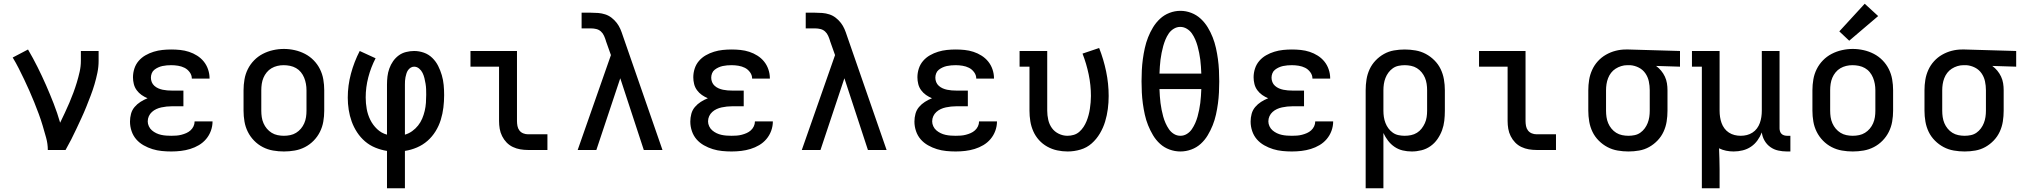

<svg xmlns="http://www.w3.org/2000/svg" viewBox="-20 -803 10840 1028"><path d="M236 0Q236 -33 227 -65.5Q218 -98 208.5 -130Q199 -162 187.5 -193Q176 -224 163.5 -255Q151 -286 137.5 -316.5Q124 -347 109.5 -377.5Q95 -408 80 -437.5Q65 -467 48 -495L130 -538Q157 -492 181 -444Q205 -396 226.5 -347Q248 -298 267.5 -248Q287 -198 302 -146Q315 -173 327.5 -199.5Q340 -226 351.5 -253Q363 -280 373 -307Q383 -334 391.5 -362Q400 -390 406.5 -419Q413 -448 413 -477V-530H508V-477Q508 -445 501.5 -413.5Q495 -382 486 -351.5Q477 -321 465.5 -291Q454 -261 442 -231Q430 -201 416.5 -172Q403 -143 389.5 -114Q376 -85 361.5 -56.5Q347 -28 331 0Z M897 8Q872 8 846.5 5.5Q821 3 796.5 -4.5Q772 -12 749 -25Q726 -38 709.5 -57Q693 -76 684.5 -101Q676 -126 676 -152Q676 -173 681.5 -193.5Q687 -214 700.5 -230Q714 -246 732 -257.5Q750 -269 770 -277Q753 -284 738 -294.5Q723 -305 712 -320Q701 -335 696.5 -353Q692 -371 692 -389Q692 -413 699.5 -436Q707 -459 722.5 -477Q738 -495 759 -507Q780 -519 803 -526Q826 -533 849.5 -535.5Q873 -538 897 -538Q921 -538 945 -535.5Q969 -533 992 -525.5Q1015 -518 1035.5 -505Q1056 -492 1071 -473.5Q1086 -455 1094 -431.5Q1102 -408 1102 -384Q1102 -384 1102 -383.5Q1102 -383 1102 -382H1007Q1007 -382 1007 -382.5Q1007 -383 1007 -383Q1007 -401 995.5 -416.5Q984 -432 968 -440Q952 -448 933.5 -451Q915 -454 897 -454Q885 -454 873 -453Q861 -452 849.5 -449.5Q838 -447 827 -442Q816 -437 806.5 -429.5Q797 -422 792.5 -410.5Q788 -399 788 -387Q788 -375 792.5 -363.5Q797 -352 806.5 -343.5Q816 -335 827.5 -330Q839 -325 851 -322.5Q863 -320 875.5 -319Q888 -318 900 -318H962V-234H900Q886 -234 872 -232.5Q858 -231 844 -228Q830 -225 817 -219Q804 -213 793.5 -203.5Q783 -194 777 -181Q771 -168 771 -153Q771 -140 777 -127Q783 -114 793.5 -105Q804 -96 816.5 -90Q829 -84 842.5 -81Q856 -78 870 -77Q884 -76 897 -76Q911 -76 924.5 -77Q938 -78 951.5 -81.5Q965 -85 977.5 -90.5Q990 -96 1000 -105Q1010 -114 1016 -126.5Q1022 -139 1022 -153H1118Q1118 -153 1118 -153Q1118 -153 1118 -153Q1118 -127 1109 -102.5Q1100 -78 1083.5 -58.5Q1067 -39 1045 -26Q1023 -13 998.5 -5.5Q974 2 948.5 5Q923 8 897 8Z M1500 8Q1471 8 1442 3Q1413 -2 1387 -15.5Q1361 -29 1340.5 -50Q1320 -71 1307 -97Q1294 -123 1289 -152Q1284 -181 1284 -210V-320Q1284 -349 1289 -378Q1294 -407 1307 -433Q1320 -459 1340.5 -480Q1361 -501 1387 -514.5Q1413 -528 1442 -534.5Q1471 -541 1500 -541Q1529 -541 1558 -534.5Q1587 -528 1613 -514.5Q1639 -501 1659.5 -480Q1680 -459 1693 -433Q1706 -407 1711 -378Q1716 -349 1716 -320V-210Q1716 -181 1711 -152Q1706 -123 1693 -97Q1680 -71 1659.5 -50Q1639 -29 1613 -15.5Q1587 -2 1558 3Q1529 8 1500 8ZM1500 -76Q1517 -76 1534 -79.5Q1551 -83 1565.5 -92Q1580 -101 1591 -114Q1602 -127 1609 -143Q1616 -159 1618.5 -176Q1621 -193 1621 -210V-320Q1621 -337 1618 -354Q1615 -371 1608.5 -387Q1602 -403 1591 -416.5Q1580 -430 1565 -438.5Q1550 -447 1533 -450.5Q1516 -454 1498 -454Q1481 -454 1464.5 -450Q1448 -446 1433.5 -437.5Q1419 -429 1408 -415.5Q1397 -402 1390.5 -386.5Q1384 -371 1381.5 -354Q1379 -337 1379 -320V-210Q1379 -193 1381.5 -176Q1384 -159 1391 -143Q1398 -127 1409 -114Q1420 -101 1434.5 -92Q1449 -83 1466 -79.5Q1483 -76 1500 -76Z M2052 205V5Q2020 0 1989.5 -12.5Q1959 -25 1934.5 -46Q1910 -67 1892 -94.5Q1874 -122 1863 -152.5Q1852 -183 1847 -215.5Q1842 -248 1842 -280Q1842 -345 1859 -408.5Q1876 -472 1906 -530L1991 -491Q1966 -443 1952 -389.5Q1938 -336 1938 -281Q1938 -250 1943.5 -219.5Q1949 -189 1962.5 -161.5Q1976 -134 1999 -112Q2022 -90 2052 -82V-350Q2052 -372 2054.5 -393.5Q2057 -415 2064.5 -436Q2072 -457 2084.5 -475Q2097 -493 2114.5 -506Q2132 -519 2154 -524.5Q2176 -530 2197 -530Q2224 -530 2249.5 -521Q2275 -512 2294.5 -493Q2314 -474 2326 -450Q2338 -426 2345.5 -400.5Q2353 -375 2355.5 -348Q2358 -321 2358 -294Q2358 -261 2354 -227.5Q2350 -194 2340 -161.5Q2330 -129 2312 -100Q2294 -71 2269 -49Q2244 -27 2212.5 -13.5Q2181 0 2148 5V205ZM2148 -82Q2169 -88 2187 -101Q2205 -114 2218.5 -131Q2232 -148 2240.5 -168Q2249 -188 2254 -209.5Q2259 -231 2260.5 -252.5Q2262 -274 2262 -296Q2262 -311 2261.5 -325.5Q2261 -340 2258.5 -355Q2256 -370 2252.5 -384.5Q2249 -399 2242.5 -412.5Q2236 -426 2224 -436Q2212 -446 2197 -446Q2187 -446 2178.5 -440.5Q2170 -435 2164.5 -427Q2159 -419 2156 -409Q2153 -399 2151 -389.5Q2149 -380 2148.5 -370Q2148 -360 2148 -350Z M2807 0Q2786 0 2765.5 -3.5Q2745 -7 2726 -16Q2707 -25 2692.5 -40Q2678 -55 2668.5 -74Q2659 -93 2655.5 -113.5Q2652 -134 2652 -155V-446H2499V-530H2748V-155Q2748 -142 2750.5 -128.5Q2753 -115 2761 -104.5Q2769 -94 2781.5 -89Q2794 -84 2807 -84H2911V0Z M3073 0 3251 -508 3224 -584Q3224 -584 3224 -584Q3224 -584 3224 -584V-585Q3220 -598 3214 -611.5Q3208 -625 3197.5 -634.5Q3187 -644 3173 -647.5Q3159 -651 3144 -651H3094V-735H3144Q3164 -735 3183 -733.5Q3202 -732 3220.5 -726Q3239 -720 3254.5 -708Q3270 -696 3282 -680.5Q3294 -665 3301.5 -647.5Q3309 -630 3315 -611L3527 0H3427L3301 -384L3173 0Z M3897 8Q3872 8 3846.5 5.5Q3821 3 3796.5 -4.5Q3772 -12 3749 -25Q3726 -38 3709.5 -57Q3693 -76 3684.5 -101Q3676 -126 3676 -152Q3676 -173 3681.5 -193.5Q3687 -214 3700.5 -230Q3714 -246 3732 -257.5Q3750 -269 3770 -277Q3753 -284 3738 -294.5Q3723 -305 3712 -320Q3701 -335 3696.5 -353Q3692 -371 3692 -389Q3692 -413 3699.5 -436Q3707 -459 3722.5 -477Q3738 -495 3759 -507Q3780 -519 3803 -526Q3826 -533 3849.5 -535.5Q3873 -538 3897 -538Q3921 -538 3945 -535.5Q3969 -533 3992 -525.5Q4015 -518 4035.5 -505Q4056 -492 4071 -473.5Q4086 -455 4094 -431.5Q4102 -408 4102 -384Q4102 -384 4102 -383.5Q4102 -383 4102 -382H4007Q4007 -382 4007 -382.5Q4007 -383 4007 -383Q4007 -401 3995.5 -416.5Q3984 -432 3968 -440Q3952 -448 3933.5 -451Q3915 -454 3897 -454Q3885 -454 3873 -453Q3861 -452 3849.5 -449.5Q3838 -447 3827 -442Q3816 -437 3806.5 -429.5Q3797 -422 3792.5 -410.5Q3788 -399 3788 -387Q3788 -375 3792.5 -363.5Q3797 -352 3806.5 -343.5Q3816 -335 3827.5 -330Q3839 -325 3851 -322.5Q3863 -320 3875.5 -319Q3888 -318 3900 -318H3962V-234H3900Q3886 -234 3872 -232.5Q3858 -231 3844 -228Q3830 -225 3817 -219Q3804 -213 3793.5 -203.5Q3783 -194 3777 -181Q3771 -168 3771 -153Q3771 -140 3777 -127Q3783 -114 3793.5 -105Q3804 -96 3816.5 -90Q3829 -84 3842.5 -81Q3856 -78 3870 -77Q3884 -76 3897 -76Q3911 -76 3924.5 -77Q3938 -78 3951.5 -81.5Q3965 -85 3977.5 -90.5Q3990 -96 4000 -105Q4010 -114 4016 -126.5Q4022 -139 4022 -153H4118Q4118 -153 4118 -153Q4118 -153 4118 -153Q4118 -127 4109 -102.5Q4100 -78 4083.5 -58.5Q4067 -39 4045 -26Q4023 -13 3998.5 -5.5Q3974 2 3948.5 5Q3923 8 3897 8Z M4273 0 4451 -508 4424 -584Q4424 -584 4424 -584Q4424 -584 4424 -584V-585Q4420 -598 4414 -611.5Q4408 -625 4397.5 -634.5Q4387 -644 4373 -647.5Q4359 -651 4344 -651H4294V-735H4344Q4364 -735 4383 -733.5Q4402 -732 4420.5 -726Q4439 -720 4454.5 -708Q4470 -696 4482 -680.5Q4494 -665 4501.5 -647.5Q4509 -630 4515 -611L4727 0H4627L4501 -384L4373 0Z M5097 8Q5072 8 5046.5 5.5Q5021 3 4996.5 -4.5Q4972 -12 4949 -25Q4926 -38 4909.5 -57Q4893 -76 4884.5 -101Q4876 -126 4876 -152Q4876 -173 4881.5 -193.5Q4887 -214 4900.5 -230Q4914 -246 4932 -257.5Q4950 -269 4970 -277Q4953 -284 4938 -294.5Q4923 -305 4912 -320Q4901 -335 4896.5 -353Q4892 -371 4892 -389Q4892 -413 4899.5 -436Q4907 -459 4922.5 -477Q4938 -495 4959 -507Q4980 -519 5003 -526Q5026 -533 5049.5 -535.5Q5073 -538 5097 -538Q5121 -538 5145 -535.5Q5169 -533 5192 -525.5Q5215 -518 5235.5 -505Q5256 -492 5271 -473.5Q5286 -455 5294 -431.5Q5302 -408 5302 -384Q5302 -384 5302 -383.5Q5302 -383 5302 -382H5207Q5207 -382 5207 -382.5Q5207 -383 5207 -383Q5207 -401 5195.5 -416.5Q5184 -432 5168 -440Q5152 -448 5133.5 -451Q5115 -454 5097 -454Q5085 -454 5073 -453Q5061 -452 5049.5 -449.5Q5038 -447 5027 -442Q5016 -437 5006.5 -429.5Q4997 -422 4992.5 -410.5Q4988 -399 4988 -387Q4988 -375 4992.5 -363.5Q4997 -352 5006.5 -343.5Q5016 -335 5027.5 -330Q5039 -325 5051 -322.5Q5063 -320 5075.5 -319Q5088 -318 5100 -318H5162V-234H5100Q5086 -234 5072 -232.5Q5058 -231 5044 -228Q5030 -225 5017 -219Q5004 -213 4993.5 -203.5Q4983 -194 4977 -181Q4971 -168 4971 -153Q4971 -140 4977 -127Q4983 -114 4993.5 -105Q5004 -96 5016.5 -90Q5029 -84 5042.5 -81Q5056 -78 5070 -77Q5084 -76 5097 -76Q5111 -76 5124.5 -77Q5138 -78 5151.5 -81.5Q5165 -85 5177.5 -90.5Q5190 -96 5200 -105Q5210 -114 5216 -126.5Q5222 -139 5222 -153H5318Q5318 -153 5318 -153Q5318 -153 5318 -153Q5318 -127 5309 -102.5Q5300 -78 5283.5 -58.5Q5267 -39 5245 -26Q5223 -13 5198.5 -5.5Q5174 2 5148.5 5Q5123 8 5097 8Z M5696 8Q5668 8 5640 2Q5612 -4 5587 -18Q5562 -32 5543 -53Q5524 -74 5512.5 -100Q5501 -126 5496.5 -154Q5492 -182 5492 -210V-446H5439V-530H5587V-210Q5587 -186 5592.5 -161.5Q5598 -137 5612 -117.5Q5626 -98 5648.5 -87Q5671 -76 5695 -76Q5713 -76 5729.5 -81Q5746 -86 5759 -97.5Q5772 -109 5781.5 -123.5Q5791 -138 5797.5 -154Q5804 -170 5808.5 -187Q5813 -204 5815.5 -221Q5818 -238 5819.5 -255Q5821 -272 5821 -289Q5821 -347 5809 -404.5Q5797 -462 5776 -516L5865 -546Q5889 -485 5902.5 -420Q5916 -355 5916 -289Q5916 -254 5911.5 -219.5Q5907 -185 5897 -152Q5887 -119 5869 -88.5Q5851 -58 5825 -35Q5799 -12 5765 -2Q5731 8 5696 8Z M6300 8Q6270 8 6241.5 -2.5Q6213 -13 6191 -33Q6169 -53 6153.5 -79Q6138 -105 6127 -132.5Q6116 -160 6109.5 -189.5Q6103 -219 6099 -248.5Q6095 -278 6093.5 -308Q6092 -338 6092 -368Q6092 -397 6093.5 -427Q6095 -457 6099 -486.5Q6103 -516 6109.5 -545.5Q6116 -575 6127 -603Q6138 -631 6153.5 -656.5Q6169 -682 6191 -702.5Q6213 -723 6241.5 -734Q6270 -745 6300 -745Q6330 -745 6358.5 -734Q6387 -723 6409 -702.5Q6431 -682 6446.5 -656.5Q6462 -631 6473 -603Q6484 -575 6490.5 -545.5Q6497 -516 6501 -486.5Q6505 -457 6506.5 -427Q6508 -397 6508 -367Q6508 -338 6506.5 -308Q6505 -278 6501 -248.5Q6497 -219 6490.5 -189.5Q6484 -160 6473 -132.5Q6462 -105 6446.5 -79Q6431 -53 6409 -33Q6387 -13 6358.5 -2.5Q6330 8 6300 8ZM6412 -409Q6411 -428 6410 -446.5Q6409 -465 6406.5 -483.5Q6404 -502 6400.5 -520Q6397 -538 6392 -556Q6387 -574 6379.5 -591.5Q6372 -609 6361.5 -624Q6351 -639 6334.5 -649Q6318 -659 6299 -659Q6281 -659 6264.5 -649Q6248 -639 6237.5 -623.5Q6227 -608 6220 -591Q6213 -574 6208 -556Q6203 -538 6199.5 -520Q6196 -502 6193.5 -483.5Q6191 -465 6190 -446.5Q6189 -428 6188 -409ZM6300 -76Q6319 -76 6335 -86Q6351 -96 6361.5 -111.5Q6372 -127 6379.5 -144Q6387 -161 6392 -179Q6397 -197 6400.5 -215Q6404 -233 6406.5 -251.5Q6409 -270 6410 -288.5Q6411 -307 6412 -326H6188Q6189 -307 6190 -288.5Q6191 -270 6193.5 -251.5Q6196 -233 6199.5 -215Q6203 -197 6208 -179Q6213 -161 6220.5 -144Q6228 -127 6238.5 -111.5Q6249 -96 6265 -86Q6281 -76 6300 -76Z M6897 8Q6872 8 6846.5 5.5Q6821 3 6796.5 -4.5Q6772 -12 6749 -25Q6726 -38 6709.5 -57Q6693 -76 6684.5 -101Q6676 -126 6676 -152Q6676 -173 6681.5 -193.5Q6687 -214 6700.5 -230Q6714 -246 6732 -257.5Q6750 -269 6770 -277Q6753 -284 6738 -294.5Q6723 -305 6712 -320Q6701 -335 6696.5 -353Q6692 -371 6692 -389Q6692 -413 6699.5 -436Q6707 -459 6722.5 -477Q6738 -495 6759 -507Q6780 -519 6803 -526Q6826 -533 6849.5 -535.5Q6873 -538 6897 -538Q6921 -538 6945 -535.5Q6969 -533 6992 -525.5Q7015 -518 7035.5 -505Q7056 -492 7071 -473.5Q7086 -455 7094 -431.5Q7102 -408 7102 -384Q7102 -384 7102 -383.5Q7102 -383 7102 -382H7007Q7007 -382 7007 -382.5Q7007 -383 7007 -383Q7007 -401 6995.5 -416.5Q6984 -432 6968 -440Q6952 -448 6933.5 -451Q6915 -454 6897 -454Q6885 -454 6873 -453Q6861 -452 6849.5 -449.5Q6838 -447 6827 -442Q6816 -437 6806.5 -429.5Q6797 -422 6792.5 -410.5Q6788 -399 6788 -387Q6788 -375 6792.5 -363.5Q6797 -352 6806.5 -343.5Q6816 -335 6827.5 -330Q6839 -325 6851 -322.5Q6863 -320 6875.5 -319Q6888 -318 6900 -318H6962V-234H6900Q6886 -234 6872 -232.5Q6858 -231 6844 -228Q6830 -225 6817 -219Q6804 -213 6793.5 -203.5Q6783 -194 6777 -181Q6771 -168 6771 -153Q6771 -140 6777 -127Q6783 -114 6793.5 -105Q6804 -96 6816.5 -90Q6829 -84 6842.5 -81Q6856 -78 6870 -77Q6884 -76 6897 -76Q6911 -76 6924.5 -77Q6938 -78 6951.5 -81.5Q6965 -85 6977.5 -90.5Q6990 -96 7000 -105Q7010 -114 7016 -126.5Q7022 -139 7022 -153H7118Q7118 -153 7118 -153Q7118 -153 7118 -153Q7118 -127 7109 -102.5Q7100 -78 7083.5 -58.5Q7067 -39 7045 -26Q7023 -13 6998.5 -5.5Q6974 2 6948.5 5Q6923 8 6897 8Z M7292 205V-320Q7292 -349 7296.5 -377.5Q7301 -406 7313 -432Q7325 -458 7345 -479Q7365 -500 7390 -514Q7415 -528 7443.5 -533Q7472 -538 7501 -538Q7530 -538 7559 -533Q7588 -528 7613.5 -514.5Q7639 -501 7660 -480Q7681 -459 7693.5 -433Q7706 -407 7711 -378Q7716 -349 7716 -320V-210Q7716 -183 7713 -156.5Q7710 -130 7701 -105.5Q7692 -81 7676.5 -58.5Q7661 -36 7639 -20.5Q7617 -5 7591 1.5Q7565 8 7539 8Q7514 8 7490.5 2.5Q7467 -3 7447 -16.5Q7427 -30 7412 -49.5Q7397 -69 7387 -91V205ZM7501 -76Q7518 -76 7535 -79.5Q7552 -83 7566.5 -92Q7581 -101 7591.5 -114.5Q7602 -128 7609 -143.5Q7616 -159 7618.5 -176Q7621 -193 7621 -210V-320Q7621 -337 7618.5 -354Q7616 -371 7609.5 -386.5Q7603 -402 7592 -415.5Q7581 -429 7566.5 -438Q7552 -447 7535 -450.5Q7518 -454 7501 -454Q7484 -454 7467.5 -450.5Q7451 -447 7437.5 -437.5Q7424 -428 7414 -414.5Q7404 -401 7398 -385.5Q7392 -370 7389.5 -353.5Q7387 -337 7387 -320V-210Q7387 -193 7389.5 -176.5Q7392 -160 7398 -144.5Q7404 -129 7414 -115.5Q7424 -102 7437.5 -92.5Q7451 -83 7467.5 -79.5Q7484 -76 7501 -76Z M8207 0Q8186 0 8165.5 -3.5Q8145 -7 8126 -16Q8107 -25 8092.5 -40Q8078 -55 8068.5 -74Q8059 -93 8055.5 -113.5Q8052 -134 8052 -155V-446H7899V-530H8148V-155Q8148 -142 8150.5 -128.5Q8153 -115 8161 -104.5Q8169 -94 8181.5 -89Q8194 -84 8207 -84H8311V0Z M8699 8Q8670 8 8641 3Q8612 -2 8586.5 -15.5Q8561 -29 8540 -50Q8519 -71 8506.5 -97Q8494 -123 8489 -152Q8484 -181 8484 -210V-320Q8484 -348 8488.5 -375.5Q8493 -403 8504.5 -428.5Q8516 -454 8535 -475Q8554 -496 8578.5 -510Q8603 -524 8630 -531Q8657 -538 8685 -538Q8689 -538 8692.5 -538Q8696 -538 8700 -538L8975 -530V-446L8847 -450Q8862 -439 8874 -424.5Q8886 -410 8894 -393Q8902 -376 8905 -357.5Q8908 -339 8908 -320V-210Q8908 -181 8903.5 -152.5Q8899 -124 8887 -98Q8875 -72 8855 -51Q8835 -30 8810 -16Q8785 -2 8756.5 3Q8728 8 8699 8ZM8699 -76Q8716 -76 8732.5 -79.5Q8749 -83 8762.5 -92.5Q8776 -102 8786 -115.5Q8796 -129 8802 -144.5Q8808 -160 8810.5 -176.5Q8813 -193 8813 -210V-320Q8813 -344 8808 -367.5Q8803 -391 8789.5 -410.5Q8776 -430 8754.5 -441Q8733 -452 8709 -454H8700Q8698 -454 8696 -454Q8694 -454 8692 -454Q8676 -454 8660 -449Q8644 -444 8630 -435Q8616 -426 8606 -413Q8596 -400 8590 -384.5Q8584 -369 8581.5 -352.5Q8579 -336 8579 -320V-210Q8579 -193 8581.5 -176Q8584 -159 8590.5 -143.5Q8597 -128 8608 -114.5Q8619 -101 8633.5 -92Q8648 -83 8665 -79.5Q8682 -76 8699 -76Z M9092 205V-446H9039V-530H9187V-210Q9187 -193 9189.5 -176.5Q9192 -160 9197.5 -144.5Q9203 -129 9213 -115.5Q9223 -102 9237 -93Q9251 -84 9267 -80Q9283 -76 9300 -76Q9317 -76 9333 -80Q9349 -84 9363 -93Q9377 -102 9387 -115.5Q9397 -129 9402.5 -144.5Q9408 -160 9410.5 -176.5Q9413 -193 9413 -210V-530H9508V-115Q9508 -108 9510.5 -100Q9513 -92 9518.5 -86.5Q9524 -81 9532 -78.5Q9540 -76 9548 -76H9566V8H9548Q9524 8 9501 3Q9478 -2 9459 -15.5Q9440 -29 9428 -49.5Q9416 -70 9413 -94Q9404 -71 9389.5 -51Q9375 -31 9355 -17.5Q9335 -4 9311 2Q9287 8 9262 8Q9242 8 9222 4Q9202 0 9184 -9Q9185 19 9186 47Q9187 75 9187 102V205Z M9900 8Q9871 8 9842 3Q9813 -2 9787 -15.5Q9761 -29 9740.5 -50Q9720 -71 9707 -97Q9694 -123 9689 -152Q9684 -181 9684 -210V-320Q9684 -349 9689 -378Q9694 -407 9707 -433Q9720 -459 9740.5 -480Q9761 -501 9787 -514.5Q9813 -528 9842 -534.5Q9871 -541 9900 -541Q9929 -541 9958 -534.5Q9987 -528 10013 -514.5Q10039 -501 10059.5 -480Q10080 -459 10093 -433Q10106 -407 10111 -378Q10116 -349 10116 -320V-210Q10116 -181 10111 -152Q10106 -123 10093 -97Q10080 -71 10059.5 -50Q10039 -29 10013 -15.5Q9987 -2 9958 3Q9929 8 9900 8ZM9900 -76Q9917 -76 9934 -79.5Q9951 -83 9965.5 -92Q9980 -101 9991 -114Q10002 -127 10009 -143Q10016 -159 10018.5 -176Q10021 -193 10021 -210V-320Q10021 -337 10018 -354Q10015 -371 10008.5 -387Q10002 -403 9991 -416.5Q9980 -430 9965 -438.5Q9950 -447 9933 -450.5Q9916 -454 9898 -454Q9881 -454 9864.5 -450Q9848 -446 9833.5 -437.5Q9819 -429 9808 -415.5Q9797 -402 9790.5 -386.5Q9784 -371 9781.5 -354Q9779 -337 9779 -320V-210Q9779 -193 9781.5 -176Q9784 -159 9791 -143Q9798 -127 9809 -114Q9820 -101 9834.5 -92Q9849 -83 9866 -79.5Q9883 -76 9900 -76ZM9881 -585 9828 -635 9964 -783 10036 -717Z M10499 8Q10470 8 10441 3Q10412 -2 10386.5 -15.5Q10361 -29 10340 -50Q10319 -71 10306.5 -97Q10294 -123 10289 -152Q10284 -181 10284 -210V-320Q10284 -348 10288.5 -375.5Q10293 -403 10304.5 -428.5Q10316 -454 10335 -475Q10354 -496 10378.5 -510Q10403 -524 10430 -531Q10457 -538 10485 -538Q10489 -538 10492.5 -538Q10496 -538 10500 -538L10775 -530V-446L10647 -450Q10662 -439 10674 -424.5Q10686 -410 10694 -393Q10702 -376 10705 -357.5Q10708 -339 10708 -320V-210Q10708 -181 10703.5 -152.5Q10699 -124 10687 -98Q10675 -72 10655 -51Q10635 -30 10610 -16Q10585 -2 10556.5 3Q10528 8 10499 8ZM10499 -76Q10516 -76 10532.5 -79.5Q10549 -83 10562.5 -92.5Q10576 -102 10586 -115.5Q10596 -129 10602 -144.5Q10608 -160 10610.5 -176.5Q10613 -193 10613 -210V-320Q10613 -344 10608 -367.5Q10603 -391 10589.5 -410.5Q10576 -430 10554.5 -441Q10533 -452 10509 -454H10500Q10498 -454 10496 -454Q10494 -454 10492 -454Q10476 -454 10460 -449Q10444 -444 10430 -435Q10416 -426 10406 -413Q10396 -400 10390 -384.5Q10384 -369 10381.5 -352.5Q10379 -336 10379 -320V-210Q10379 -193 10381.5 -176Q10384 -159 10390.5 -143.5Q10397 -128 10408 -114.5Q10419 -101 10433.5 -92Q10448 -83 10465 -79.5Q10482 -76 10499 -76Z"/></svg>

Font: Iosevka Slab Medium Extended
Style: Regular
Weight: 500
Width: 7
Monospace: yes
Designer: Belleve Invis
Foundry: Belleve Invis
Version: Version 11.1.1; ttfautohint (v1.8.3)